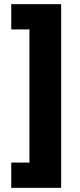

<svg xmlns="http://www.w3.org/2000/svg" viewBox="-20 -736 381 920"><path d="M121 43V-595H34V-716H273V164H34V43Z"/></svg>

Font: Noto Sans Syriac Western Black
Style: Regular
Weight: 900
Designer: Patrick Giasson and the Monotype Design Team
Foundry: Monotype Imaging Inc.
Version: Version 3.000; ttfautohint (v1.8.4.7-5d5b)